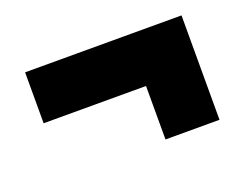

<svg xmlns="http://www.w3.org/2000/svg" viewBox="-59 -484 631 496"><g transform="rotate(-20 256.0 -235.5)"><path d="M472 -328V-92H323.5V-328ZM472 -239H42V-379H472Z"/></g></svg>

Font: Anek Devanagari ExtraBold
Style: Regular
Weight: 800
Designer: Kailash Malviya (Devanagari) & Yesha Goshar (Latin)
Foundry: Ek Type
Version: Version 1.003